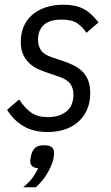

<svg xmlns="http://www.w3.org/2000/svg" viewBox="-20 -547 469 813"><path d="M182 12Q122 12 80 -12.5Q38 -37 10 -82L61 -126Q86 -88 113 -69.5Q140 -51 183 -51Q231 -51 261 -75Q291 -99 291 -147Q291 -172 278.5 -191Q266 -210 228 -223L187 -237Q165 -244 143.5 -253.5Q122 -263 105.5 -278Q89 -293 78.5 -315Q68 -337 68 -370Q68 -404 79.5 -432.5Q91 -461 114 -482Q137 -503 171 -515Q205 -527 249 -527Q300 -527 333.5 -509.5Q367 -492 397 -452L346 -408Q330 -433 307 -448.5Q284 -464 241 -464Q190 -464 165.5 -441.5Q141 -419 141 -379Q141 -352 154 -333.5Q167 -315 201 -304L243 -290Q270 -281 291.5 -270.5Q313 -260 329 -244Q345 -228 353.5 -206Q362 -184 362 -152Q362 -112 348 -81.5Q334 -51 310 -30Q286 -9 253 1.5Q220 12 182 12ZM168 68Q209 68 209 100Q209 106 208 114.5Q207 123 205 131Q198 157 179 189Q160 221 131 246H78Q103 226 117.5 206Q132 186 142 165Q126 165 117 157Q108 149 108 136Q108 124 113 106Q118 89 129.5 78.5Q141 68 168 68Z"/></svg>

Font: IBM Plex Sans Condensed
Style: Italic
Weight: 400
Width: 3
Italic angle: -11°
Designer: Mike Abbink, Paul van der Laan, Pieter van Rosmalen
Foundry: Bold Monday
Version: Version 1.3